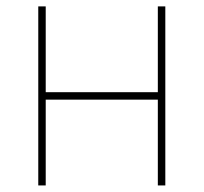

<svg xmlns="http://www.w3.org/2000/svg" viewBox="-20 -565 623 585"><path d="M119.3 -545.5V-284.1H460.9V-545.5H483.7V0H460.9V-261.4H119.3V0H96.6V-545.5Z"/></svg>

Font: Inter Thin BETA
Style: Regular
Weight: 100
Designer: Rasmus Andersson
Foundry: rsms
Version: Version 3.011;git-f93a4a705